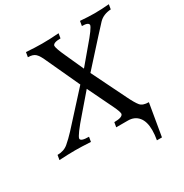

<svg xmlns="http://www.w3.org/2000/svg" viewBox="-241 -850 1158 1207"><g transform="rotate(-30 337.5 -247.0)"><path d="M587.9 198.7H551.3Q558.1 160.6 558.1 128.4Q558.1 65.9 530.8 33Q503.4 0 455.6 0H370.6L376.5 -34.2Q437 -34.2 441.4 -57.6Q441.4 -74.2 420.4 -117.7L331.1 -302.2L226.1 -180.2Q135.3 -76.7 133.3 -54.2Q133.3 -34.2 192.9 -34.2L187 0Q116.2 -3.9 74.7 -3.9Q26.4 -3.9 -41.5 0L-35.6 -34.2Q11.2 -34.2 42.5 -60.8Q73.7 -87.4 105 -121.1L309.6 -345.7L200.2 -582.5Q181.6 -626 163.8 -642.6Q146 -659.2 109.9 -659.2L115.7 -693.4Q180.7 -688.5 231 -688.5Q288.6 -688.5 352.5 -693.4L346.7 -659.2Q293.5 -659.2 289.6 -638.2Q289.6 -618.2 319.3 -553.7L379.4 -420.9L472.2 -531.2Q546.9 -617.7 550.3 -638.7Q550.3 -659.2 502 -659.2L507.8 -693.4Q567.9 -688.5 610.8 -688.5Q661.1 -688.5 717.3 -693.4L711.4 -659.2Q656.2 -655.8 624 -622.6Q603.5 -601.6 400.9 -377L521 -132.8Q548.3 -76.7 566.2 -55.4Q584 -34.2 627.4 -34.2Z"/></g></svg>

Font: Kelvinch
Style: Italic
Weight: 400
Italic angle: -10°
Designer: Paul James Miller
Foundry: High-Logic / Made with FontCreator
Version: Version 3.40;July 22, 2017;FontCreator 11.0.0.2388 64-bit